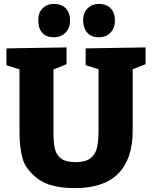

<svg xmlns="http://www.w3.org/2000/svg" viewBox="-20 -950 779 984"><path d="M726 -707V-621L660 -595V-280Q660 -136 586.5 -61Q513 14 364 14Q235 14 172 -35Q109 -84 94.5 -142Q80 -200 80 -266V-594L13 -616V-702L321 -707V-621L254 -594V-266Q254 -216 262 -185Q270 -154 294.5 -136.5Q319 -119 367 -119Q417 -119 442.5 -138Q468 -157 476.5 -191Q485 -225 485 -280V-595L419 -616V-702ZM176 -847Q176 -885 198.5 -907.5Q221 -930 256 -930Q295 -930 317 -907.5Q339 -885 339 -845Q339 -806 315.5 -782.5Q292 -759 256 -759Q217 -759 196.5 -782Q176 -805 176 -847ZM406 -845Q406 -884 429 -907Q452 -930 487 -930Q525 -930 547 -907.5Q569 -885 569 -845Q569 -806 546 -782.5Q523 -759 487 -759Q449 -759 428 -781.5Q407 -804 406 -845Z"/></svg>

Font: Bitter Pro ExtraBold
Style: Regular
Weight: 800
Designer: Sol Matas, and Bitter project Authors
Foundry: Sol Matas
Version: Version 1.010